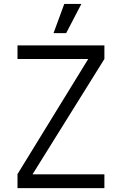

<svg xmlns="http://www.w3.org/2000/svg" viewBox="-20 -966 625 986"><path d="M69.8 -732.9H516.1V-663.1L147 -70.8H516.1V0H69.8V-71.8L433.1 -663.1H69.8ZM254.9 -795.9 310.1 -945.8H397.9L319.8 -795.9Z"/></svg>

Font: Kreadon
Style: Regular
Weight: 400
Designer: kohakuno
Foundry: StudioGnu
Version: Version 1.000;Glyphs 3.1.2 (3151)